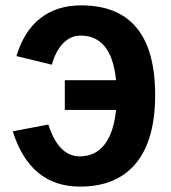

<svg xmlns="http://www.w3.org/2000/svg" viewBox="-20 -689 640 719"><path d="M222.7 -277.3V-388.7H414.6Q397.9 -555.7 281.7 -555.7Q244.6 -555.7 216.6 -527.1Q188.5 -498.5 174.3 -446.8L41.5 -479Q70.3 -573.7 131.8 -621.3Q193.4 -668.9 283.7 -668.9Q561 -668.9 561 -332.5Q561 -164.6 489 -77.4Q417 9.8 279.8 9.8Q92.8 9.8 27.8 -197.3L161.1 -222.7Q199.2 -103.5 278.3 -103.5Q337.4 -103.5 371.8 -148.2Q406.2 -192.9 414.6 -277.3Z"/></svg>

Font: Cousine
Style: Bold
Weight: 700
Monospace: yes
Designer: Steve Matteson
Foundry: Ascender Corporation
Version: Version 1.20